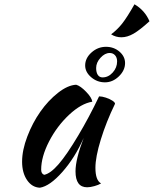

<svg xmlns="http://www.w3.org/2000/svg" viewBox="-20 -853 717 895"><path d="M606.9 -833Q655.3 -804.7 676.8 -753.9Q631.8 -712.9 602.5 -696Q573.2 -679.2 545.9 -679.2Q520 -679.2 498 -692.9Q528.3 -715.8 550.5 -744.4Q572.8 -772.9 606.9 -833ZM563 -559.1Q563 -524.9 534.2 -497.1Q505.4 -469.2 469.2 -469.2Q432.6 -469.2 404.8 -493.2Q377 -517.1 377 -547.9Q377 -582 406.5 -608.4Q436 -634.8 474.1 -634.8Q510.7 -634.8 536.9 -612.3Q563 -589.8 563 -559.1ZM525.9 -566.9Q525.9 -584.5 516.4 -595.2Q506.8 -606 491.2 -606Q468.8 -606 448.5 -583.7Q428.2 -561.5 428.2 -536.1Q428.2 -515.1 436 -503.7Q443.8 -492.2 458 -492.2Q484.9 -492.2 505.4 -514.9Q525.9 -537.6 525.9 -566.9ZM441.9 -403.8Q455.6 -403.8 473.4 -397.9Q491.2 -392.1 503.9 -383.8Q516.6 -375.5 516.1 -369.1Q475.1 -284.7 450 -202.9Q424.8 -121.1 424.8 -70.8Q424.8 -12.2 451.2 2Q439 9.3 419.9 14.6Q400.9 20 386.2 20Q332 20 332 -54.2Q332 -110.8 370.1 -210Q329.6 -118.2 271 -51.8Q212.4 14.6 166 22Q129.4 20.5 106.2 -13.4Q83 -47.4 83 -99.1Q83 -153.3 107.4 -217Q131.8 -280.8 168.2 -332.5Q204.6 -384.3 250.2 -420.2Q295.9 -456.1 335 -458Q355 -452.6 381.6 -425Q408.2 -397.5 410.2 -378.9Q358.4 -370.6 302 -317.9Q245.6 -265.1 208.7 -193.6Q171.9 -122.1 171.9 -62Q171.9 -43 186 -38.1Q215.3 -43.9 253.4 -87.9Q291.5 -131.8 345.2 -222.2Q395 -305.7 441.9 -403.8Z"/></svg>

Font: Kaushan Script
Style: Regular
Weight: 400
Designer: Pablo Impallari
Foundry: Pablo Impallari
Version: Version 1.002